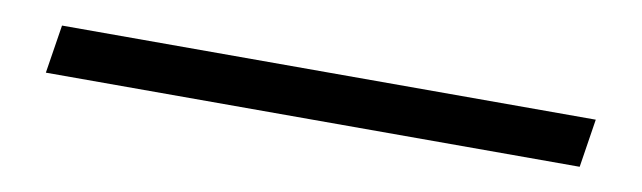

<svg xmlns="http://www.w3.org/2000/svg" viewBox="-23 -15 762 228"><g transform="rotate(10 358.0 99.0)"><path d="M31.6 128.4 40.8 70H684.4L675.3 128.4Z"/></g></svg>

Font: Alumni Sans SC Thin
Style: Italic
Weight: 100
Italic angle: -8°
Designer: Robert E. Leuschke
Foundry: Robert E. Leuschke
Version: Version 1.016